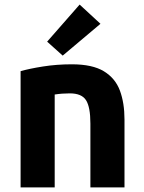

<svg xmlns="http://www.w3.org/2000/svg" viewBox="-20 -819 629 839"><path d="M70 0V-508Q108 -519 168 -528.5Q228 -538 294 -538Q384 -538 434 -507.5Q484 -477 504 -423Q524 -369 524 -297V0H375V-279Q375 -351 356 -381Q337 -411 285 -411Q251 -411 219 -406V0ZM254 -576 186 -637 328 -799 419 -715Z"/></svg>

Font: Ubuntu Sans ExtraBold
Style: Regular
Weight: 800
Designer: Dalton Maag Ltd
Foundry: Dalton Maag Ltd
Version: Version 1.006; ttfautohint (v1.8.4.7-5d5b)